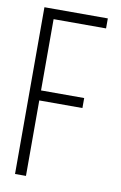

<svg xmlns="http://www.w3.org/2000/svg" viewBox="-81 -747 499 794"><g transform="rotate(10 168.0 -350.0)"><path d="M40 0V-700.2H306.2V-658.2H85.9V-358.9H267.1V-316.9H85.9V0Z"/></g></svg>

Font: Bebas Neue Book
Style: Regular
Weight: 400
Designer: Ryoichi Tsunekawa
Foundry: Ryoichi Tsunekawa
Version: Version 001.003